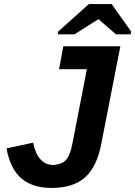

<svg xmlns="http://www.w3.org/2000/svg" viewBox="-20 -916 666 946"><path d="M234 10Q141 10 86 -36.5Q31 -83 12 -185L143 -213Q166 -103 244 -103Q263 -105 278 -110Q293 -115 304.5 -127.5Q316 -140 324 -161Q332 -182 338 -215L408 -575H271L292 -688H573L479 -207Q457 -93 398.5 -41.5Q340 10 234 10ZM626 -761 624 -747H551L466 -821H464L347 -747H264L267 -761L418 -896H530Z"/></svg>

Font: Libra Sans Modern
Style: Bold Italic
Weight: 700
Italic angle: -12°
Foundry: Stefan Peev, Context Ltd
Version: Version 1.000